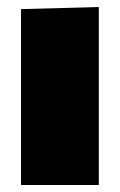

<svg xmlns="http://www.w3.org/2000/svg" viewBox="-20 -528 342 548"><path d="M40 0V-502L262 -508V0Z"/></svg>

Font: Commissioner Black
Style: Regular
Weight: 900
Designer: Kostas Bartsokas
Foundry: Kostas Bartsokas
Version: Version 1.000; ttfautohint (v1.8.3)